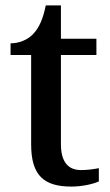

<svg xmlns="http://www.w3.org/2000/svg" viewBox="-20 -679 407 709"><path d="M244 10C284 10 326 0 345 -9V-58C324 -54 303 -51 279 -51C232 -51 205 -81 205 -146V-476H336V-536H205V-659H149C139 -610 125 -577 103 -554C82 -531 49 -519 19 -519V-476H95V-146C95 -30 143 10 244 10Z"/></svg>

Font: Noto Serif Malayalam Medium
Style: Regular
Weight: 500
Designer: Indian type Foundry, Jelle Bosma, Monotype Design Team
Foundry: Monotype Imaging Inc.
Version: Version 2.104